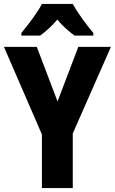

<svg xmlns="http://www.w3.org/2000/svg" viewBox="-20 -951 581 971"><path d="M271 -438 376 -714H541L348 -276V0H192V-271L0 -714H166ZM348 -931Q366 -898 394.5 -858.5Q423 -819 452 -784V-771H357Q338 -785 314.5 -805.5Q291 -826 270 -852Q247 -825 224 -804.5Q201 -784 183 -771H88V-784Q104 -803 124.5 -830Q145 -857 163.5 -884Q182 -911 192 -931Z"/></svg>

Font: Noto Sans Kannada Condensed ExtraBold
Style: Regular
Weight: 800
Width: 3
Designer: Jelle Bosma - Monotype Design Team
Foundry: Monotype Imaging Inc.
Version: Version 2.005; ttfautohint (v1.8.4.7-5d5b)